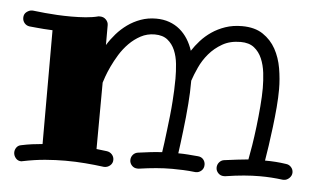

<svg xmlns="http://www.w3.org/2000/svg" viewBox="-41 -541 1012 614"><g transform="rotate(5 464.5 -234.0)"><path d="M888.2 -2H884.8Q866.7 -4.4 848.6 -5.6Q830.6 -6.8 811 -6.8Q787.6 -6.8 760.7 -4.6Q733.9 -2.4 700.2 2.9H695.8Q685.5 2.9 678.2 -4.6Q670.9 -12.2 670.9 -22Q670.9 -31.7 677 -39.1Q683.1 -46.4 691.9 -47.9Q713.9 -50.8 733.4 -53.2Q752.9 -55.7 770 -57.1Q773.4 -74.2 778.1 -103Q782.7 -131.8 786.6 -164.3Q790.5 -196.8 793.2 -229.7Q795.9 -262.7 795.9 -288.1Q795.9 -312 793 -337.2Q790 -362.3 781.2 -382.8Q772.5 -403.3 756.1 -416.3Q739.7 -429.2 712.9 -429.2Q678.7 -429.2 654.1 -415Q629.4 -400.9 611.8 -380.1Q594.2 -359.4 583.3 -335.4Q572.3 -311.5 565.9 -292Q565.9 -252.9 563 -217.8Q561.5 -196.3 559.1 -173.6Q556.6 -150.9 554.2 -129.6Q551.8 -108.4 549.3 -89.6Q546.9 -70.8 544.9 -57.1Q560.1 -57.1 575.9 -55.9Q591.8 -54.7 608.9 -53.2Q619.6 -52.2 625.7 -44.9Q631.8 -37.6 631.8 -27.8Q631.8 -16.1 624 -9Q616.2 -2 606.9 -2H604Q583.5 -4.4 565.4 -5.1Q547.4 -5.9 529.8 -5.9Q504.4 -5.9 478.8 -3.7Q453.1 -1.5 422.9 2.9H418.9Q408.2 2.9 401.1 -4.6Q394 -12.2 394 -22Q394 -31.7 400.1 -39.1Q406.2 -46.4 416 -47.9Q437 -50.8 455.6 -53Q474.1 -55.2 493.2 -56.2Q495.1 -68.4 497.6 -87.2Q500 -106 502.7 -128.4Q505.4 -150.9 508.1 -174.8Q510.7 -198.7 512.2 -221.2Q513.2 -237.8 514.2 -256.1Q515.1 -274.4 515.1 -293.9Q515.1 -317.4 512.7 -341.3Q510.3 -365.2 502 -384.8Q493.7 -404.3 478.3 -416.7Q462.9 -429.2 437 -429.2Q412.6 -429.2 392.1 -418.2Q371.6 -407.2 355 -390.4Q338.4 -373.5 325.9 -353.3Q313.5 -333 304.7 -314.2Q295.9 -295.4 290.8 -281Q285.6 -266.6 284.2 -261.2L283.2 -47.9Q292 -46.9 300.3 -45.9Q308.6 -44.9 316.9 -43.9Q326.7 -42.5 333.3 -35.2Q339.8 -27.8 339.8 -18.1Q339.8 -7.3 331.8 -0.2Q323.7 6.8 314 6.8H311Q281.7 2.9 251.2 0.5Q220.7 -2 187 -2Q156.7 -2 123.3 0.7Q89.8 3.4 51.8 11.2Q50.3 11.2 49.3 11.7Q48.3 12.2 46.9 12.2Q35.6 12.2 28.8 3.9Q22 -4.4 22 -14.2Q22 -22.9 27.3 -30.3Q32.7 -37.6 42 -39.1Q60.1 -43 76.7 -45.2Q93.3 -47.4 109.9 -48.8V-414.1Q79.1 -415.5 58.3 -417.7Q37.6 -419.9 35.2 -419.9Q25.4 -421.4 19.3 -428.7Q13.2 -436 13.2 -445.8Q13.2 -458 22 -464.6Q30.8 -471.2 39.1 -471.2H42Q42.5 -471.2 53.2 -470Q64 -468.8 81.3 -467Q98.6 -465.3 120.6 -464.1Q142.6 -462.9 166 -462.9Q189.5 -462.9 211.9 -464.6Q234.4 -466.3 252.9 -471.2H257.8Q269 -471.2 276.6 -463.4Q284.2 -455.6 284.2 -445.8V-381.8Q295.9 -400.9 311.3 -418.5Q326.7 -436 345.7 -449.7Q364.7 -463.4 387.7 -471.7Q410.6 -480 437 -480Q460.4 -480 479.5 -473.1Q498.5 -466.3 513.4 -453.9Q528.3 -441.4 539.1 -424.3Q549.8 -407.2 556.2 -387.2Q566.9 -403.8 581.8 -420.4Q596.7 -437 616 -450.2Q635.3 -463.4 659.4 -471.7Q683.6 -480 712.9 -480Q753.9 -480 780 -462.4Q806.2 -444.8 821.3 -417.5Q836.4 -390.1 842.3 -356Q848.1 -321.8 848.1 -289.1Q848.1 -263.2 845.5 -231.2Q842.8 -199.2 838.9 -167.5Q835 -135.7 830.8 -106.7Q826.7 -77.6 823.2 -58.1Q841.3 -58.1 857.9 -56.9Q874.5 -55.7 891.1 -53.2Q900.9 -52.2 907.5 -44.9Q914.1 -37.6 914.1 -27.8Q914.1 -17.6 906 -9.8Q897.9 -2 888.2 -2Z"/></g></svg>

Font: Ribeye
Style: Regular
Weight: 400
Designer: Astigmatic (AOETI)
Foundry: Astigmatic (AOETI)
Version: Version 1.000